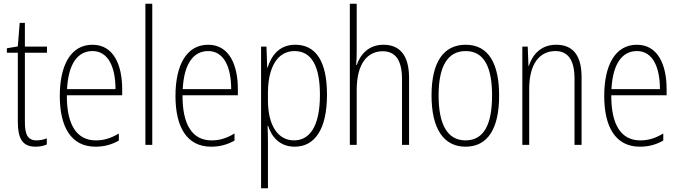

<svg xmlns="http://www.w3.org/2000/svg" viewBox="-20 -780 3659 1034"><path d="M177 -24C128 -24 114 -57 114 -124V-496H233V-529H114V-657H86L76 -530L17 -520V-496H76V-124C76 -36 100 10 171 10C197 10 216 5 232 -2V-35C218 -29 198 -24 177 -24Z M478 -539C360 -539 302 -427 302 -263C302 -98 362 10 494 10C543 10 583 -2 620 -23V-61C576 -35 540 -24 496 -24C392 -24 339 -110 340 -267H638V-300C638 -428 593 -539 478 -539ZM478 -505C565 -505 602 -415 602 -300H341C348 -437 399 -505 478 -505Z M800 0V-760H763V0Z M1101 -539C983 -539 925 -427 925 -263C925 -98 985 10 1117 10C1166 10 1206 -2 1243 -23V-61C1199 -35 1163 -24 1119 -24C1015 -24 962 -110 963 -267H1261V-300C1261 -428 1216 -539 1101 -539ZM1101 -505C1188 -505 1225 -415 1225 -300H964C971 -437 1022 -505 1101 -505Z M1570 -539C1484 -539 1442 -481 1421 -416H1419L1415 -529H1386V234H1423V-16C1423 -48 1422 -79 1421 -102H1424C1442 -45 1485 10 1567 10C1674 10 1741 -82 1741 -270C1741 -450 1681 -539 1570 -539ZM1566 -505C1659 -505 1703 -422 1703 -269C1703 -95 1645 -24 1563 -24C1478 -24 1423 -103 1423 -239V-284C1424 -417 1474 -505 1566 -505Z M1901 -503V-760H1864V0H1901V-295C1901 -439 1960 -504 2041 -504C2105 -504 2145 -462 2145 -354V0H2183V-360C2183 -481 2134 -539 2045 -539C1964 -539 1920 -485 1901 -430H1898C1900 -454 1901 -473 1901 -503Z M2668 -265C2668 -433 2614 -539 2488 -539C2366 -539 2304 -442 2304 -266C2304 -90 2367 10 2487 10C2608 10 2668 -89 2668 -265ZM2342 -266C2342 -419 2388 -505 2488 -505C2591 -505 2630 -411 2630 -266C2630 -108 2585 -24 2487 -24C2388 -24 2342 -112 2342 -266Z M2975 -539C2892 -539 2847 -484 2828 -425H2826L2822 -529H2793V0H2830V-302C2830 -439 2888 -505 2971 -505C3036 -505 3074 -461 3074 -356V0H3112V-365C3112 -485 3063 -539 2975 -539Z M3410 -539C3292 -539 3234 -427 3234 -263C3234 -98 3294 10 3426 10C3475 10 3515 -2 3552 -23V-61C3508 -35 3472 -24 3428 -24C3324 -24 3271 -110 3272 -267H3570V-300C3570 -428 3525 -539 3410 -539ZM3410 -505C3497 -505 3534 -415 3534 -300H3273C3280 -437 3331 -505 3410 -505Z"/></svg>

Font: Noto Sans Arabic UI Cn XLt
Style: Regular
Weight: 200
Width: 3
Designer: Monotype Design Team, Nadine Chahine and Nizar Qandah
Foundry: Monotype Imaging Inc.
Version: Version 2.010